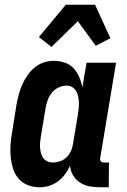

<svg xmlns="http://www.w3.org/2000/svg" viewBox="-20 -786 540 814"><path d="M148 8Q122 8 98.5 -1Q75 -10 59 -28.5Q43 -47 35.5 -70.5Q28 -94 25.5 -119.5Q23 -145 24.5 -171Q26 -197 31 -223L50 -343Q54 -364 59.5 -385Q65 -406 74 -426.5Q83 -447 96 -466Q109 -485 126.5 -499.5Q144 -514 165 -521Q186 -528 207 -528Q232 -528 254.5 -520.5Q277 -513 292 -496.5Q307 -480 316 -459Q325 -438 329 -415L347 -520H472L405 -117Q404 -113 404.5 -109Q405 -105 407.5 -102Q410 -99 414 -98Q418 -97 422 -97H442L441 8H404Q381 8 359.5 4Q338 0 320 -11.5Q302 -23 290.5 -41.5Q279 -60 277 -83Q268 -64 255.5 -47Q243 -30 225.5 -17Q208 -4 188 2Q168 8 148 8ZM204 -97Q219 -97 235 -102.5Q251 -108 263 -120Q275 -132 281.5 -147.5Q288 -163 290 -179L310 -299Q312 -312 313.5 -325Q315 -338 314.5 -351Q314 -364 311.5 -376.5Q309 -389 303 -399.5Q297 -410 286.5 -416.5Q276 -423 262 -423Q245 -423 228 -415Q211 -407 199.5 -392.5Q188 -378 182 -361Q176 -344 173 -326L153 -206Q151 -194 150 -182Q149 -170 150 -158.5Q151 -147 154 -135.5Q157 -124 163.5 -115.5Q170 -107 180.5 -102Q191 -97 204 -97ZM198 -587 145 -629 259 -766H383L448 -624L386 -592L310 -696Z"/></svg>

Font: Iosevka Extrabold
Style: Italic
Weight: 800
Italic angle: -9°
Monospace: yes
Designer: Belleve Invis
Foundry: Belleve Invis
Version: Version 32.5.0; ttfautohint (v1.8.4)